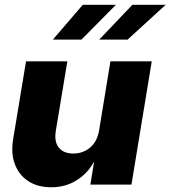

<svg xmlns="http://www.w3.org/2000/svg" viewBox="-20 -772 713 803"><path d="M394.5 -227.1 441.9 -515.6H614.7L529.8 0H357.9L373.5 -94.7H372.6Q346.2 -46.4 299.8 -17.6Q253.4 11.2 194.3 11.2Q137.7 11.2 98.6 -14.2Q59.6 -39.6 42.2 -85.2Q24.9 -130.9 35.2 -191.4L88.9 -515.6H261.7L213.4 -224.6Q206.1 -179.7 225.8 -154.8Q245.6 -129.9 287.1 -129.9Q326.7 -129.9 356.7 -154.8Q386.7 -179.7 394.5 -227.1ZM201.2 -606.4 326.2 -752H464.8L320.8 -606.4ZM395 -606.4 533.7 -752H672.9L513.7 -606.4Z"/></svg>

Font: Inter Display Extra Bold
Style: Italic
Weight: 800
Italic angle: -9.39999°
Designer: Rasmus Andersson
Foundry: rsms
Version: Version 4.000;git-4fc901f